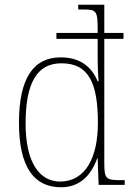

<svg xmlns="http://www.w3.org/2000/svg" viewBox="-20 -780 562 810"><path d="M237 10C316 10 364 -39 390 -112H392L396 0H506V-20H489C428 -20 420 -25 420 -91V-616H501V-641H420V-760H310V-740H329C385 -740 392 -736 392 -660V-641H218V-616H392V-538C392 -508 393 -472 396 -437H392C366 -500 316 -538 236 -538C121 -538 60 -450 60 -262C60 -73 125 10 237 10ZM236 -14C148 -13 88 -92 88 -259C88 -430 136 -513 239 -513C356 -513 393 -427 393 -261C393 -116 341 -16 236 -14Z"/></svg>

Font: Noto Serif SemiCondensed Thin
Style: Regular
Weight: 100
Width: 4
Designer: Monotype Design Team
Foundry: Monotype Imaging Inc.
Version: Version 2.015